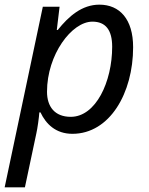

<svg xmlns="http://www.w3.org/2000/svg" viewBox="-42 -565 641 825"><path d="M65 240 114 9C119 -12 126 -63 127 -82H132C155 -33 197 10 269 10C430 10 530 -166 530 -362C530 -483 472 -545 385 -545C310 -545 253 -495 206 -436H202L214 -536H142L-22 240ZM262 -63C193 -63 160 -107 160 -171C160 -330 266 -472 355 -472C412 -472 440 -436 440 -364C440 -214 370 -63 262 -63Z"/></svg>

Font: BC Sans
Style: Italic
Weight: 400
Italic angle: -12°
Designer: Monotype Design Team
Designer: Province of B.C.
Foundry: Monotype Imaging Inc.
Version: Version 2.000;GOOG;noto-source:20170915:90ef993387c0